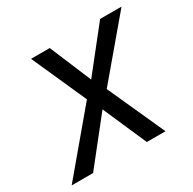

<svg xmlns="http://www.w3.org/2000/svg" viewBox="-162 -664 796 792"><g transform="rotate(-30 236.5 -268.0)"><path d="M-37 0H65L230 -208L321 0H410L287 -272L510 -536H408L251 -338L168 -536H79L195 -276Z"/></g></svg>

Font: BC Sans
Style: Italic
Weight: 400
Italic angle: -12°
Designer: Monotype Design Team
Designer: Province of B.C.
Foundry: Monotype Imaging Inc.
Version: Version 2.000;GOOG;noto-source:20170915:90ef993387c0